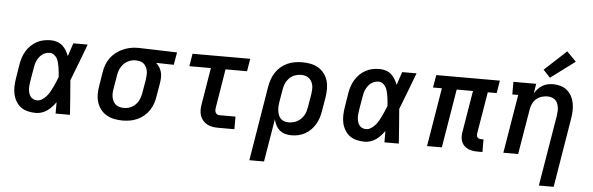

<svg xmlns="http://www.w3.org/2000/svg" viewBox="-57 -978 4314 1396"><g transform="rotate(5 2100.0 -280.0)"><path d="M222 8Q193 8 164 1.5Q135 -5 112.5 -21.5Q90 -38 75.5 -62.5Q61 -87 55 -114.5Q49 -142 50 -172Q51 -202 56 -232L72 -332Q76 -357 84 -382Q92 -407 106 -430.5Q120 -454 139.5 -473Q159 -492 183 -505Q207 -518 233 -523Q259 -528 284 -528Q308 -528 330.5 -520.5Q353 -513 369.5 -498.5Q386 -484 397.5 -464.5Q409 -445 417 -424Q425 -448 433 -472Q441 -496 449 -520H554Q528 -453 503 -385.5Q478 -318 451 -251Q457 -188 461 -125.5Q465 -63 470 0H365Q365 -21 365 -42Q365 -63 365 -83Q352 -65 337 -48.5Q322 -32 303.5 -19Q285 -6 264 1Q243 8 222 8ZM222 -84Q242 -84 259.5 -95.5Q277 -107 290.5 -122.5Q304 -138 314 -156Q324 -174 332.5 -192Q341 -210 349 -228.5Q357 -247 364 -266Q363 -283 361.5 -300.5Q360 -318 357 -335Q354 -352 350 -369Q346 -386 338 -400.5Q330 -415 316 -425.5Q302 -436 284 -436Q270 -436 256 -431.5Q242 -427 230 -418Q218 -409 209 -397Q200 -385 193.5 -371.5Q187 -358 183.5 -344.5Q180 -331 178 -317L161 -217Q159 -202 157.5 -187.5Q156 -173 157 -159Q158 -145 162 -131.5Q166 -118 174 -107Q182 -96 195 -90Q208 -84 222 -84Z M854 8Q823 8 792.5 2Q762 -4 736.5 -19Q711 -34 693 -57.5Q675 -81 666.5 -109.5Q658 -138 658 -169.5Q658 -201 664 -232L680 -332Q684 -359 694 -385Q704 -411 720.5 -434Q737 -457 760 -475Q783 -493 808.5 -504.5Q834 -516 861 -522Q888 -528 915 -528Q919 -528 923 -528Q927 -528 931 -528L1206 -520L1190 -428L1061 -431Q1075 -419 1085.5 -402.5Q1096 -386 1101 -367.5Q1106 -349 1105.5 -328.5Q1105 -308 1102 -288L1085 -188Q1081 -161 1072 -135Q1063 -109 1047 -85Q1031 -61 1008.5 -42.5Q986 -24 960.5 -12.5Q935 -1 907.5 3.5Q880 8 854 8ZM855 -84Q870 -84 885.5 -87.5Q901 -91 915 -99Q929 -107 940.5 -118.5Q952 -130 960 -144Q968 -158 972.5 -173Q977 -188 980 -203L997 -303Q999 -318 1000 -333.5Q1001 -349 999 -363Q997 -377 991 -390.5Q985 -404 975.5 -414Q966 -424 952 -429.5Q938 -435 923 -435L916 -436Q914 -436 912 -436Q910 -436 908 -436Q886 -436 863.5 -426.5Q841 -417 824.5 -400Q808 -383 798.5 -361Q789 -339 786 -317L769 -217Q766 -201 765.5 -184.5Q765 -168 768 -153Q771 -138 778 -124.5Q785 -111 797 -101.5Q809 -92 824 -88Q839 -84 855 -84Z M1552 0Q1530 0 1509 -3.5Q1488 -7 1470 -17Q1452 -27 1439 -42.5Q1426 -58 1419.5 -77.5Q1413 -97 1413 -119Q1413 -141 1417 -162L1461 -428H1304L1319 -520H1740L1725 -428H1568L1522 -147Q1520 -138 1520 -128.5Q1520 -119 1523.5 -110.5Q1527 -102 1535 -97Q1543 -92 1552 -92H1670V0Z M1798 215 1888 -332Q1893 -359 1902 -385Q1911 -411 1927 -435Q1943 -459 1965 -477.5Q1987 -496 2013 -507.5Q2039 -519 2066 -523.5Q2093 -528 2120 -528Q2151 -528 2181.5 -522Q2212 -516 2237 -501Q2262 -486 2280 -462.5Q2298 -439 2306.5 -410.5Q2315 -382 2315 -350.5Q2315 -319 2310 -288L2293 -188Q2289 -163 2281.5 -138.5Q2274 -114 2260.5 -91Q2247 -68 2228 -48.5Q2209 -29 2185.5 -16Q2162 -3 2136.5 2.5Q2111 8 2086 8Q2062 8 2039.5 1.5Q2017 -5 2000 -19.5Q1983 -34 1972.5 -54.5Q1962 -75 1957 -97L1905 215ZM2058 -84Q2074 -84 2089.5 -87.5Q2105 -91 2119.5 -98.5Q2134 -106 2146 -117.5Q2158 -129 2167 -143Q2176 -157 2180.5 -172.5Q2185 -188 2188 -203L2205 -303Q2207 -319 2208 -335.5Q2209 -352 2206 -367Q2203 -382 2195.5 -395.5Q2188 -409 2176.5 -418.5Q2165 -428 2149.5 -432Q2134 -436 2118 -436Q2096 -436 2073 -427.5Q2050 -419 2033 -401.5Q2016 -384 2006.5 -362Q1997 -340 1994 -317L1979 -229Q1976 -212 1975 -195.5Q1974 -179 1976 -163Q1978 -147 1983.5 -132Q1989 -117 1999.5 -105.5Q2010 -94 2025.5 -89Q2041 -84 2058 -84Z M2622 8Q2593 8 2564 1.5Q2535 -5 2512.5 -21.5Q2490 -38 2475.5 -62.5Q2461 -87 2455 -114.5Q2449 -142 2450 -172Q2451 -202 2456 -232L2472 -332Q2476 -357 2484 -382Q2492 -407 2506 -430.5Q2520 -454 2539.5 -473Q2559 -492 2583 -505Q2607 -518 2633 -523Q2659 -528 2684 -528Q2708 -528 2730.5 -520.5Q2753 -513 2769.5 -498.5Q2786 -484 2797.5 -464.5Q2809 -445 2817 -424Q2825 -448 2833 -472Q2841 -496 2849 -520H2954Q2928 -453 2903 -385.5Q2878 -318 2851 -251Q2857 -188 2861 -125.5Q2865 -63 2870 0H2765Q2765 -21 2765 -42Q2765 -63 2765 -83Q2752 -65 2737 -48.5Q2722 -32 2703.5 -19Q2685 -6 2664 1Q2643 8 2622 8ZM2622 -84Q2642 -84 2659.5 -95.5Q2677 -107 2690.5 -122.5Q2704 -138 2714 -156Q2724 -174 2732.5 -192Q2741 -210 2749 -228.5Q2757 -247 2764 -266Q2763 -283 2761.5 -300.5Q2760 -318 2757 -335Q2754 -352 2750 -369Q2746 -386 2738 -400.5Q2730 -415 2716 -425.5Q2702 -436 2684 -436Q2670 -436 2656 -431.5Q2642 -427 2630 -418Q2618 -409 2609 -397Q2600 -385 2593.5 -371.5Q2587 -358 2583.5 -344.5Q2580 -331 2578 -317L2561 -217Q2559 -202 2557.5 -187.5Q2556 -173 2557 -159Q2558 -145 2562 -131.5Q2566 -118 2574 -107Q2582 -96 2595 -90Q2608 -84 2622 -84Z M3447 8Q3429 8 3411 5.5Q3393 3 3377 -4Q3361 -11 3348.5 -23Q3336 -35 3329 -51Q3322 -67 3321 -85.5Q3320 -104 3323 -122L3374 -428H3255L3184 0H3076L3147 -428H3082L3098 -520H3562L3547 -428H3482L3431 -122Q3430 -114 3431 -107Q3432 -100 3436.5 -94.5Q3441 -89 3448 -86.5Q3455 -84 3463 -84H3481V8Z M3911 215 3997 -303Q3999 -319 4000 -334.5Q4001 -350 3998.5 -365Q3996 -380 3990 -394Q3984 -408 3973 -417.5Q3962 -427 3947 -431.5Q3932 -436 3916 -436Q3895 -436 3873.5 -429Q3852 -422 3835 -407Q3818 -392 3808.5 -371Q3799 -350 3796 -329L3741 0H3633L3704 -428H3661V-520H3827L3816 -450Q3827 -468 3841.5 -483.5Q3856 -499 3874 -509.5Q3892 -520 3911.5 -524Q3931 -528 3951 -528Q3979 -528 4006 -520Q4033 -512 4053.5 -494.5Q4074 -477 4086.5 -453Q4099 -429 4104 -402Q4109 -375 4108 -346Q4107 -317 4102 -288L4019 215ZM3923 -573 3872 -627 4032 -775 4100 -705Z"/></g></svg>

Font: Iosevka Etoile SmBdObl
Style: Regular
Weight: 600
Italic angle: -9°
Designer: Belleve Invis
Foundry: Belleve Invis
Version: Version 15.5.2; ttfautohint (v1.8.4)